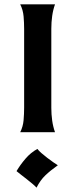

<svg xmlns="http://www.w3.org/2000/svg" viewBox="-20 -809 339 883"><path d="M73 -201Q86 -227 88.5 -256.5Q91 -286 91 -314V-676Q91 -704 88.5 -733.5Q86 -763 73 -789H233Q224 -764 220 -735.5Q216 -707 216 -677V-313Q216 -283 220 -254.5Q224 -226 233 -201ZM56 -22Q73 -51 97.5 -79.5Q122 -108 152 -124Q158 -116 170.5 -105Q183 -94 197.5 -83Q212 -72 225.5 -62.5Q239 -53 246 -49Q212 -25 188.5 -2.5Q165 20 148 54Q142 47 129.5 36.5Q117 26 103 15Q89 4 76 -6Q63 -16 56 -22Z"/></svg>

Font: New Rocker
Style: Regular
Weight: 400
Designer: Pablo Impallari, Brenda Gallo, Rodrigo Fuenzalida
Foundry: Pablo Impallari, Brenda Gallo, Rodrigo Fuenzalida
Version: Version 1.000; ttfautohint (v0.93) -l 8 -r 50 -G 200 -x 14 -